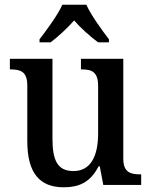

<svg xmlns="http://www.w3.org/2000/svg" viewBox="-20 -786 643 816"><path d="M148 -619V-606H195C227 -630 267 -667 295 -699C323 -667 364 -630 397 -606H443V-619C414 -657 367 -721 347 -766H245C225 -721 177 -657 148 -619ZM251 10C313 10 363 -9 399 -79H404L419 0H580V-45H576C537 -45 504 -52 504 -111V-536H324V-491H327C367 -491 397 -483 397 -421V-219C397 -123 366 -59 292 -59C223 -59 203 -107 203 -197V-536H22V-491H25C68 -491 96 -481 96 -423V-186C96 -50 149 10 251 10Z"/></svg>

Font: Noto Serif Bengali SemiCondensed
Style: Regular
Weight: 400
Width: 4
Designer: Juan Bruce, Universal Thirst, Indian Type Foundry and the Monotype Design Team.
Foundry: Monotype Imaging Inc.
Version: Version 2.003